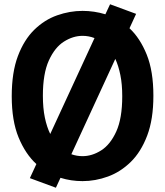

<svg xmlns="http://www.w3.org/2000/svg" viewBox="-20 -835 774 900"><path d="M120 0 150.5 -66Q99.5 -112.5 67.2 -190.5Q35 -268.5 35 -384Q35 -496 64 -572.5Q93 -649 141 -695.8Q189 -742.5 248 -763.2Q307 -784 367 -784Q394 -784 421 -780Q448 -776 474 -768L496 -815L618 -770L587 -702.5Q636.5 -656.5 667.8 -579Q699 -501.5 699 -386Q699 -276 670 -199.5Q641 -123 593 -76Q545 -29 486 -7.5Q427 14 367 14Q313 14 263.5 -1.5L242 45ZM181 -386Q181 -328.5 190.2 -284Q199.5 -239.5 215.5 -207L423 -656.5Q396 -667 367 -667Q322.5 -667 279.8 -640Q237 -613 209 -551.5Q181 -490 181 -386ZM367 -103Q411.5 -103 454.2 -130Q497 -157 525 -218.5Q553 -280 553 -384Q553 -440 544.2 -483.2Q535.5 -526.5 520.5 -559L314.5 -112Q340 -103 367 -103Z"/></svg>

Font: Junction
Style: Bold
Weight: 700
Designer: Caroline Hadilaksono
Foundry: Caroline Hadilaksono, Tyler Finck, The League of Moveable Type
Version: Version 2.000; ttfautohint (v1.8.3)